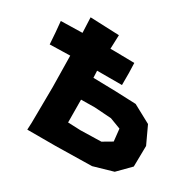

<svg xmlns="http://www.w3.org/2000/svg" viewBox="-154 -826 1006 986"><g transform="rotate(30 349.0 -333.0)"><path d="M284.2 -138.7 283.2 -273.4 364.3 -274.4 463.9 -267.6 528.3 -243.2 536.1 -170.9 481.4 -138.7 359.4 -135.7ZM114.3 -664.1 118.2 -574.2 -8.8 -571.3 -2.9 -507.8 2 -438.5 122.1 -441.4 125 -255.9 123 -44.9 121.1 -2H210H288.1L502.9 -5.9L618.2 -39.1L689.5 -111.3L691.4 -234.4L643.6 -336.9L537.1 -394.5L414.1 -399.4L282.2 -402.3L280.3 -443.4H427.7V-514.6L425.8 -573.2L310.5 -575.2H283.2L286.1 -657.2Z"/></g></svg>

Font: MaokenAssortedSans-Lite
Style: Lite
Weight: 400
Version: Version 1.400